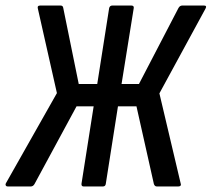

<svg xmlns="http://www.w3.org/2000/svg" viewBox="-32 -675 766 695"><path d="M-4 0Q-9 0 -11 -3.5Q-13 -7 -11 -11L174 -338L105 -644Q102 -655 114 -655H187Q196 -655 197 -646L253 -371H320L363 -645Q365 -655 375 -655H443Q454 -655 452 -645L408 -371H471L614 -646Q619 -655 628 -655H706Q718 -655 712 -644L545 -337L622 -11Q624 -6 621.5 -3Q619 0 613 0H536Q528 0 525 -9L462 -290H395L351 -10Q350 0 340 0H271Q262 0 263 -10L307 -290H245L93 -9Q88 0 79 0Z"/></svg>

Font: Sofia Sans Condensed SemiBold
Style: Italic
Weight: 600
Italic angle: -9°
Version: Version 4.100